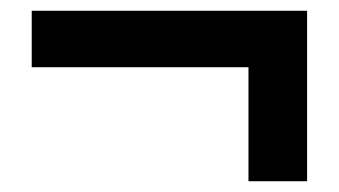

<svg xmlns="http://www.w3.org/2000/svg" viewBox="-20 -447 630 357"><path d="M442 -110V-322H39V-427H551V-110Z"/></svg>

Font: Noto Sans KR Thin
Style: Bold
Weight: 700
Version: Version 2.004-H2;hotconv 1.0.118;makeotfexe 2.5.65603